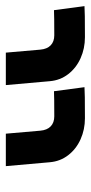

<svg xmlns="http://www.w3.org/2000/svg" viewBox="147 -798 304 642"><g transform="rotate(90 299.0 -477.0)"><path d="M373.5 -609Q284.5 -609 269.5 -607.5L283 -505.5Q302 -506.5 367 -506.5Q388 -506.5 400.5 -494.5Q413 -482.5 415 -459.5L425 -344.5H533.5L520.5 -491.5Q517.5 -526.5 496.8 -553.2Q476 -580 443.5 -594.5Q411 -609 373.5 -609ZM102.5 -609Q13.5 -609 -1.5 -607.5L12 -505.5Q31 -506.5 96 -506.5Q117 -506.5 129.5 -494.5Q142 -482.5 144 -459.5L154 -344.5H262.5L249.5 -491.5Q246.5 -526.5 225.8 -553.2Q205 -580 172.5 -594.5Q140 -609 102.5 -609Z"/></g></svg>

Font: JuliaMono ExtraBold
Style: Italic
Weight: 800
Italic angle: -9°
Monospace: yes
Designer: cormullion
Foundry: corm
Version: Version 0.057; ttfautohint (v1.8.4)